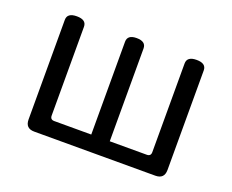

<svg xmlns="http://www.w3.org/2000/svg" viewBox="-93 -695 1024 848"><g transform="rotate(20 418.5 -271.5)"><path d="M134 0Q92 0 92 -42V-510Q92 -543 137 -543Q182 -543 182 -510V-93Q182 -74 201 -74H375V-510Q375 -543 418 -543Q462 -543 462 -510V-74H636Q655 -74 655 -93V-510Q655 -543 700 -543Q745 -543 745 -510V-42Q745 0 703 0Z"/></g></svg>

Font: Swei Gothic CJK TC Regular
Style: Regular
Weight: 400
Version: Version 2.129